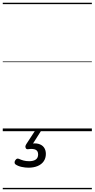

<svg xmlns="http://www.w3.org/2000/svg" viewBox="-20 -950 685 1390"><path d="M186 264Q163 264 137 258.5Q111 253 92 240Q85 234 85.5 225.5Q86 217 91 210Q97 201 103 199Q109 197 117 200Q132 207 150 212Q168 217 191 217Q222 217 239 205Q256 193 256 168Q256 143 238 134Q220 125 184 130Q176 131 172 128.5Q168 126 166 121Q163 114 164 108.5Q165 103 170 94L234 -4H278L207 108L192 94Q230 84 257 91Q284 98 298 117Q312 136 312 164Q312 195 296.5 217.5Q281 240 252.5 252Q224 264 186 264ZM0 410H645V420H0ZM0 -20H645V0H0ZM0 -505H645V-500H0ZM0 -930H645V-920H0Z"/></svg>

Font: Playwrite DE LA Guides
Style: Regular
Weight: 400
Designer: Veronika Burian, José Scaglione
Foundry: TypeTogether
Version: Version 1.003